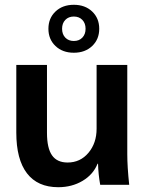

<svg xmlns="http://www.w3.org/2000/svg" viewBox="-20 -771 601 801"><path d="M48 0ZM48 -218V-500H176V-217Q176 -153 197 -123Q218 -93 262 -93Q315 -93 349 -133.5Q383 -174 383 -234V-500H511V-127Q511 -76 519 0H398Q390 -45 389 -88H387Q369 -43 324.5 -16.5Q280 10 223 10Q137 10 92.5 -48Q48 -106 48 -218ZM182 -651Q182 -695 211.5 -723Q241 -751 288 -751Q335 -751 364.5 -723Q394 -695 394 -651Q394 -607 364.5 -579Q335 -551 288 -551Q241 -551 211.5 -579Q182 -607 182 -651ZM337 -651Q337 -674 323.5 -688Q310 -702 288 -702Q266 -702 252.5 -688Q239 -674 239 -651Q239 -628 252.5 -614Q266 -600 288 -600Q310 -600 323.5 -614Q337 -628 337 -651Z"/></svg>

Font: Sarabun
Style: Bold
Weight: 700
Designer: Suppakit Chalermlarp | Katatrad Co.,Ltd.
Foundry: Cadson Demak Co.,Ltd.
Version: Version 1.000; ttfautohint (v1.6)